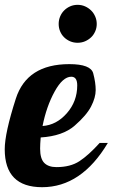

<svg xmlns="http://www.w3.org/2000/svg" viewBox="-33 -777 471 803"><path d="M218.5 -645.8Q212.4 -660.2 212.4 -676.8Q212.4 -693.4 218.5 -708Q224.6 -722.7 235.4 -733.4Q246.1 -744.1 260.5 -750.5Q274.9 -756.8 291.5 -756.8Q308.1 -756.8 322.5 -750.5Q336.9 -744.1 347.9 -733.4Q358.9 -722.7 365.2 -708Q371.6 -693.4 371.6 -676.8Q371.6 -660.2 365.2 -645.8Q358.9 -631.3 347.9 -620.8Q336.9 -610.4 322.5 -604.2Q308.1 -598.1 291.5 -598.1Q274.9 -598.1 260.5 -604.2Q246.1 -610.4 235.4 -620.8Q224.6 -631.3 218.5 -645.8ZM290 -419.9Q290 -456.1 265.1 -456.1Q229.5 -456.1 195.3 -393.8Q161.1 -331.5 145 -250Q203.1 -253.9 246.6 -303.5Q290 -353 290 -419.9ZM-13.2 -152.8Q-13.2 -220.2 33.2 -364.5Q79.6 -508.8 256.8 -508.8Q346.7 -508.8 356.9 -470.2Q367.2 -431.6 367.2 -400.4Q367.2 -369.1 348.1 -332Q329.1 -294.9 279.3 -251.5Q229.5 -208 137.2 -202.1Q134.8 -173.8 134.8 -155.3Q134.8 -113.3 152.1 -95.7Q169.4 -78.1 203.1 -78.1Q261.2 -78.1 299.1 -102.8Q336.9 -127.4 383.8 -179.2H418Q307.6 5.9 143.1 5.9Q-13.2 5.9 -13.2 -152.8Z"/></svg>

Font: Lobster-Regular
Style: Regular
Weight: 400
Designer: Pablo Impallari
Foundry: Pablo Impallari
Version: Version 1.007; ttfautohint (v1.1) -l 8 -r 50 -G 50 -x 14 -D 